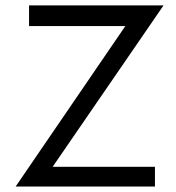

<svg xmlns="http://www.w3.org/2000/svg" viewBox="-20 -680 641 700"><path d="M37.1 0 437 -585H85.9V-660.2H576.2L171.9 -71.8H544.9V0Z"/></svg>

Font: Human Sans
Style: Regular
Weight: 400
Designer: Tim Radville
Foundry: Continuum
Version: Version 1.000;FEAKit 1.0